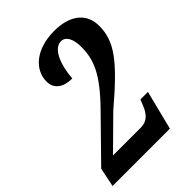

<svg xmlns="http://www.w3.org/2000/svg" viewBox="-219 -822 921 921"><g transform="rotate(-45 241.0 -362.0)"><path d="M-8 0H381L431 -199H380L373 -182C358 -141 338 -102 285 -102H97L251 -254C436 -411 490 -485 490 -589C490 -672 429 -724 320 -724C192 -724 122 -655 122 -578C122 -526 163 -501 220 -501C227 -593 259 -666 308 -666C340 -666 358 -630 358 -580C358 -494 333 -424 209 -298L12 -97Z"/></g></svg>

Font: Noto Serif Tamil ExtraCondensed
Style: Bold Italic
Weight: 700
Width: 2
Italic angle: -12°
Designer: Indian Type Foundry, Tom Grace, and the Monotype Design Team
Foundry: Monotype Imaging Inc.
Version: Version 2.003